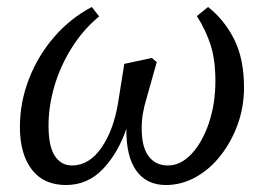

<svg xmlns="http://www.w3.org/2000/svg" viewBox="-20 -517 750 550"><path d="M169 13Q105 13 71 -31.5Q37 -76 37 -153Q37 -224 63 -291Q89 -358 135.5 -411.5Q182 -465 243 -497L264 -470Q217 -431 184.5 -378.5Q152 -326 135.5 -269Q119 -212 119 -157Q119 -98 137 -70.5Q155 -43 186 -43Q235 -43 270 -93Q305 -143 318 -221L336 -334L415 -351L429 -339L400 -236Q393 -213 389.5 -193Q386 -173 386 -153Q385 -98 405 -70.5Q425 -43 461 -43Q498 -43 529 -76.5Q560 -110 578.5 -165Q597 -220 597 -285Q597 -345 583.5 -387.5Q570 -430 544 -471L576 -497Q623 -460 651 -404Q679 -348 679 -266Q679 -211 661 -161Q643 -111 612 -71.5Q581 -32 540.5 -9.5Q500 13 455 13Q400 13 370.5 -28Q341 -69 342 -148Q318 -78 274.5 -32.5Q231 13 169 13Z"/></svg>

Font: Source Serif 4 SmText
Style: Italic
Weight: 400
Italic angle: -12°
Designer: Frank Grießhammer
Foundry: Adobe
Version: Version 4.005;hotconv 1.1.0;makeotfexe 2.6.0